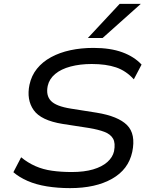

<svg xmlns="http://www.w3.org/2000/svg" viewBox="-20 -961 775 990"><path d="M341 9Q278 9 222 0Q166 -9 122.5 -28Q79 -47 49 -73L89 -150Q123 -122 162.5 -104.5Q202 -87 249 -80.5Q296 -74 350 -74Q414 -74 460 -87.5Q506 -101 533.5 -125.5Q561 -150 568 -181Q576 -223 563 -246Q550 -269 518.5 -281Q487 -293 439 -301L303 -322Q191 -340 153.5 -393.5Q116 -447 132 -524Q142 -571 170.5 -606.5Q199 -642 243 -666Q287 -690 342.5 -702Q398 -714 462 -714Q549 -714 610.5 -691.5Q672 -669 710 -628L670 -552Q630 -596 578.5 -613.5Q527 -631 453 -631Q393 -631 344 -618Q295 -605 264.5 -579.5Q234 -554 226 -518Q216 -469 242.5 -441Q269 -413 345 -401L478 -380Q589 -362 635 -316Q681 -270 662 -178Q652 -132 626 -97.5Q600 -63 557.5 -39Q515 -15 461 -3Q407 9 341 9ZM433 -765 597 -941H706L509 -765Z"/></svg>

Font: Nunito Sans 7pt SemiExpanded
Style: Italic
Weight: 400
Width: 6
Italic angle: -9°
Designer: Vernon Adams
Foundry: Vernon Adams
Version: Version 3.101;gftools[0.9.27]